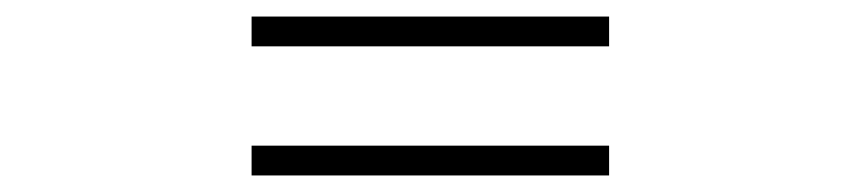

<svg xmlns="http://www.w3.org/2000/svg" viewBox="-20 -496 1040 232"><path d="M284 -476V-440H716V-476ZM284 -320V-284H716V-320Z"/></svg>

Font: Noto Sans HK
Style: Regular
Weight: 400
Designer: Ryoko NISHIZUKA 西塚涼子 (kana, bopomofo & ideographs); Paul D. Hunt (Latin, Greek & Cyrillic); Sandoll Communications 산돌커뮤니
Foundry: Adobe
Version: Version 2.004;hotconv 1.0.118;makeotfexe 2.5.65603